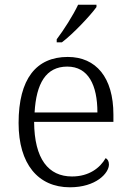

<svg xmlns="http://www.w3.org/2000/svg" viewBox="-20 -786 554 816"><path d="M221 -619V-606H243C291 -642 365 -721 390 -756V-766H312C291 -721 250 -657 221 -619ZM277 10C388 10 443 -50 443 -87C443 -101 437 -110 429 -114C405 -72 358 -36 286 -36C186 -36 126 -110 125 -268H462V-299C462 -457 388 -544 268 -544C134 -544 59 -451 59 -263C59 -89 142 10 277 10ZM394 -308H127C134 -431 175 -503 266 -503C355 -503 394 -425 394 -308Z"/></svg>

Font: Noto Serif Bengali Light
Style: Regular
Weight: 300
Designer: Juan Bruce, Universal Thirst, Indian Type Foundry and the Monotype Design Team.
Foundry: Monotype Imaging Inc.
Version: Version 2.003